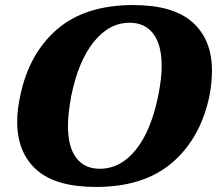

<svg xmlns="http://www.w3.org/2000/svg" viewBox="-20 -730 859 760"><path d="M48 -249Q48 -296 60 -350Q94 -517 205.5 -613.5Q317 -710 507 -710Q666 -710 742.5 -641.5Q819 -573 819 -451Q819 -401 809 -350Q774 -183 662 -86.5Q550 10 360 10Q201 10 124.5 -58Q48 -126 48 -249ZM606 -350Q620 -418 620 -469Q620 -552 587 -596Q554 -640 493 -640Q412 -640 351 -564Q290 -488 262 -350Q249 -279 249 -232Q249 -149 281.5 -105.5Q314 -62 375 -62Q457 -62 517.5 -137Q578 -212 606 -350Z"/></svg>

Font: Taviraj Black
Style: Italic
Weight: 900
Italic angle: -12°
Designer: Katatrad Team
Foundry: CadsonDemak
Version: Version 1.001